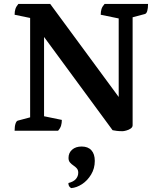

<svg xmlns="http://www.w3.org/2000/svg" viewBox="-20 -661 805 971"><path d="M599.3 2.5Q583.9 2.5 570.9 1Q558 -0.5 549.4 -2.5L187.7 -494.6L202.8 -505.5V-42.2L194.9 -74.7L292.7 -54.6Q292.7 -38.9 288.9 -25.9Q285.2 -12.9 273.8 0H53.9Q53.9 -21.9 58.4 -35.4Q62.9 -48.9 69.9 -50.9L148.4 -71.8L132.4 -37.2V-596.1L151.2 -566.3L53.9 -586.4Q53.9 -603.1 57.9 -615.6Q61.9 -628.1 72.8 -641H234L622.3 -113.5L580.3 -100.2V-598.3L587.2 -566.3L489.4 -586.4Q489.4 -603.1 493.4 -615.6Q497.4 -628.1 508.9 -641H728.7Q728.7 -619.1 724.7 -605.6Q720.7 -592.1 712.7 -590.1L634.3 -569.2L650.7 -601.6V-27.7Q650.7 -17.6 640.7 -10.8Q630.7 -4 618.4 -0.8Q606.2 2.5 599.3 2.5ZM339.9 290.3Q333.6 286.4 329.8 281.1Q325.9 275.7 325.9 264.6Q351.8 258.2 363.8 244.2Q375.7 230.2 375.7 212.5Q375.7 198.7 368.2 190.3Q360.6 181.9 350.8 175.5Q341.1 169.2 333.8 160.5Q326.5 151.9 326.5 137.7Q326.5 112 344.7 96Q362.8 80 393 80Q425.1 80 442.2 99Q459.4 118 459.4 152.7Q459.4 191 440.7 221.8Q422 252.7 394.5 270.5Q367.1 288.3 339.9 290.3Z"/></svg>

Font: Pitagon Serif
Style: Regular
Weight: 400
Designer: Travis Tran
Foundry: Pitagon
Version: Version 1.000;gftools[0.9.26]